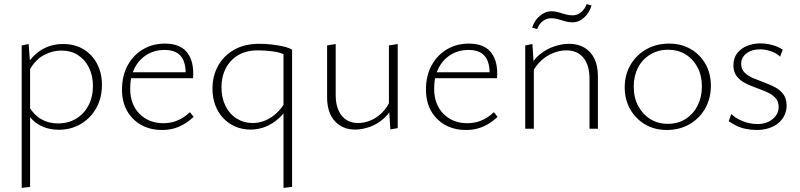

<svg xmlns="http://www.w3.org/2000/svg" viewBox="-20 -629 3909 938"><path d="M267 5Q216 5 174 -17.5Q132 -40 108 -86L121 -109Q145 -68 181 -47Q217 -26 263 -26Q313 -26 351.5 -49Q390 -72 412 -113.5Q434 -155 434 -209Q434 -259 415 -298Q396 -337 361.5 -359.5Q327 -382 279 -382Q236 -382 194.5 -360Q153 -338 123 -285L103 -301Q137 -358 183.5 -386Q230 -414 288 -414Q346 -414 388.5 -388Q431 -362 454.5 -317Q478 -272 478 -214Q478 -151 450.5 -101.5Q423 -52 375 -23.5Q327 5 267 5ZM86 289V-407L120 -414L127 -317V284Z M772 6Q714 6 670 -18.5Q626 -43 601 -87Q576 -131 576 -191Q576 -259 603.5 -309.5Q631 -360 678.5 -388Q726 -416 786 -416Q856 -416 890 -377.5Q924 -339 924 -271Q924 -265 924 -259Q924 -253 923 -247H887V-271Q887 -329 861.5 -357Q836 -385 784 -385Q735 -385 697 -361.5Q659 -338 637.5 -296Q616 -254 616 -196Q616 -119 661.5 -73Q707 -27 779 -27Q814 -27 846 -40Q878 -53 908 -81L926 -58Q900 -34 874.5 -20Q849 -6 824 0Q799 6 772 6ZM605 -247 611 -276H916V-247Z M1247 -415Q1278 -415 1308.5 -411.5Q1339 -408 1365 -402Q1391 -396 1407 -386L1365 -364Q1345 -374 1308.5 -378.5Q1272 -383 1240 -383Q1184 -383 1144.5 -360Q1105 -337 1083.5 -296Q1062 -255 1062 -203Q1062 -151 1081.5 -111.5Q1101 -72 1136 -50Q1171 -28 1214 -28Q1261 -28 1303.5 -55Q1346 -82 1375 -133L1391 -111Q1369 -75 1340.5 -49.5Q1312 -24 1277.5 -10Q1243 4 1204 4Q1164 4 1130 -10.5Q1096 -25 1071 -51.5Q1046 -78 1032 -114.5Q1018 -151 1018 -196Q1018 -257 1045 -306.5Q1072 -356 1123 -385.5Q1174 -415 1247 -415ZM1407 -386V284L1365 289V-364Z M1715 4Q1653 4 1615.5 -37.5Q1578 -79 1578 -154V-407L1620 -414V-166Q1620 -101 1649 -64.5Q1678 -28 1730 -28Q1759 -28 1789 -40Q1819 -52 1846 -78Q1873 -104 1890 -146L1908 -127Q1889 -81 1857 -52Q1825 -23 1787.5 -9.5Q1750 4 1715 4ZM1887 3 1880 -108V-407L1923 -414V-3Z M2257 6Q2199 6 2155 -18.5Q2111 -43 2086 -87Q2061 -131 2061 -191Q2061 -259 2088.5 -309.5Q2116 -360 2163.5 -388Q2211 -416 2271 -416Q2341 -416 2375 -377.5Q2409 -339 2409 -271Q2409 -265 2409 -259Q2409 -253 2408 -247H2372V-271Q2372 -329 2346.5 -357Q2321 -385 2269 -385Q2220 -385 2182 -361.5Q2144 -338 2122.5 -296Q2101 -254 2101 -196Q2101 -119 2146.5 -73Q2192 -27 2264 -27Q2299 -27 2331 -40Q2363 -53 2393 -81L2411 -58Q2385 -34 2359.5 -20Q2334 -6 2309 0Q2284 6 2257 6ZM2090 -247 2096 -276H2401V-247Z M2860 0V-244Q2860 -310 2830.5 -346.5Q2801 -383 2746 -383Q2717 -383 2685 -371Q2653 -359 2625 -334Q2597 -309 2577 -268L2561 -285Q2581 -333 2614.5 -361Q2648 -389 2687 -402Q2726 -415 2760 -415Q2804 -415 2835.5 -396Q2867 -377 2884 -342Q2901 -307 2901 -257V0ZM2546 0V-407L2581 -414L2588 -308V0ZM2604 -487 2580 -494Q2591 -530 2618 -552Q2645 -574 2673 -574Q2691 -574 2708 -569Q2725 -564 2742.5 -559Q2760 -554 2777 -554Q2800 -554 2818.5 -569Q2837 -584 2846 -609L2870 -602Q2859 -566 2833.5 -543Q2808 -520 2777 -520Q2758 -520 2740.5 -525Q2723 -530 2707 -535Q2691 -540 2673 -540Q2651 -540 2632.5 -526.5Q2614 -513 2604 -487Z M3237 6Q3178 6 3132 -21Q3086 -48 3059 -95Q3032 -142 3032 -202Q3032 -264 3060.5 -312.5Q3089 -361 3138 -388.5Q3187 -416 3249 -416Q3308 -416 3354 -389.5Q3400 -363 3426.5 -316.5Q3453 -270 3453 -210Q3453 -148 3425 -99Q3397 -50 3348.5 -22Q3300 6 3237 6ZM3242 -24Q3293 -24 3330.5 -48.5Q3368 -73 3388.5 -114Q3409 -155 3409 -206Q3409 -260 3387.5 -300.5Q3366 -341 3329 -363.5Q3292 -386 3244 -386Q3195 -386 3156.5 -362.5Q3118 -339 3097 -298.5Q3076 -258 3076 -206Q3076 -152 3098 -111Q3120 -70 3157.5 -47Q3195 -24 3242 -24Z M3677 6Q3649 6 3623 0.5Q3597 -5 3576 -15.5Q3555 -26 3540 -37L3553 -72Q3575 -50 3610 -36.5Q3645 -23 3680 -23Q3726 -23 3755 -47.5Q3784 -72 3784 -106Q3784 -134 3768 -151Q3752 -168 3727 -179Q3702 -190 3674 -200Q3646 -210 3620.5 -223Q3595 -236 3579 -257Q3563 -278 3563 -310Q3563 -345 3581 -368.5Q3599 -392 3629 -404.5Q3659 -417 3694 -417Q3724 -417 3753.5 -409Q3783 -401 3804 -386L3791 -352Q3773 -370 3745.5 -379Q3718 -388 3693 -388Q3652 -388 3626.5 -368Q3601 -348 3601 -317Q3601 -291 3617.5 -274.5Q3634 -258 3659 -247.5Q3684 -237 3712.5 -226.5Q3741 -216 3766 -203Q3791 -190 3807 -168.5Q3823 -147 3823 -113Q3823 -88 3812.5 -66Q3802 -44 3783 -28Q3764 -12 3737 -3Q3710 6 3677 6Z"/></svg>

Font: Ysabeau Office ExtraLight
Style: Regular
Weight: 250
Designer: Christian Thalmann (Catharsis Fonts)
Version: Version 2.001;gftools[0.9.30]; featfreeze: tnum,lnum,ss02